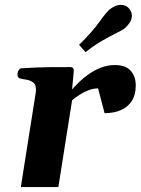

<svg xmlns="http://www.w3.org/2000/svg" viewBox="-20 -759 574 779"><path d="M272.5 -396Q283.7 -409.7 301.3 -426.5Q318.8 -443.4 341.3 -459Q363.8 -474.6 390.4 -484.9Q417 -495.1 445.8 -495.1Q489.7 -495.1 510.3 -471.9Q530.8 -448.7 530.8 -412.6Q530.8 -374.5 514.9 -349.6Q499 -324.7 470.5 -312.3Q441.9 -299.8 404.3 -299.8L377.9 -400.4Q358.4 -400.4 338.4 -392.6Q318.4 -384.8 301.3 -373.5Q284.2 -362.3 272.5 -352.1L216.8 0H64.5L124.5 -379.9Q126 -388.2 126 -394Q126 -416.5 114 -425Q102.1 -433.6 86.4 -435.8Q70.8 -438 60.1 -440.9Q50.8 -445.3 50.8 -455.6Q50.8 -465.3 55.4 -473.4Q60.1 -481.4 65.9 -481.9Q134.3 -486.3 186 -486.6Q237.8 -486.8 267.1 -486.8Q271 -486.8 275.1 -483.9Q279.3 -481 279.3 -472.2Q279.3 -472.2 277.8 -453.9Q276.4 -435.5 272.5 -396ZM327.1 -547.4 300.8 -577.1Q353 -627.9 382.1 -668.7Q411.1 -709.5 424.8 -720.7Q434.1 -728.5 446.3 -733.9Q458.5 -739.3 470.7 -739.3Q480 -739.3 489.3 -735.4Q498.5 -731.4 505.4 -722.2Q515.1 -709 515.1 -695.3Q515.1 -681.2 507.1 -668.5Q499 -655.8 488.8 -646.5Q479.5 -638.2 454.6 -626Q429.7 -613.8 396.2 -594.7Q362.8 -575.7 327.1 -547.4Z"/></svg>

Font: Gelasio
Style: Italic
Weight: 400
Italic angle: -8.5°
Designer: Eben Sorkin
Foundry: Eben Sorkin
Version: Version 1.008